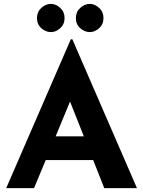

<svg xmlns="http://www.w3.org/2000/svg" viewBox="-20 -967 736 987"><path d="M12 0 344 -765H352L684 0H516L459 -144H215L155 0ZM266 -266H411L340 -445ZM170 -874Q170 -906 192.5 -926.5Q215 -947 242 -947Q267 -947 289.5 -926.5Q312 -906 312 -874Q312 -842 289.5 -822Q267 -802 242 -802Q215 -802 192.5 -822Q170 -842 170 -874ZM370 -874Q370 -906 392.5 -926.5Q415 -947 442 -947Q467 -947 489.5 -926.5Q512 -906 512 -874Q512 -842 489.5 -822Q467 -802 442 -802Q415 -802 392.5 -822Q370 -842 370 -874Z"/></svg>

Font: Reem Kufi
Style: Bold
Weight: 700
Designer: Khaled Hosny
Version: Version 1.001